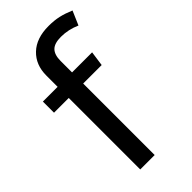

<svg xmlns="http://www.w3.org/2000/svg" viewBox="-236 -808 866 866"><g transform="rotate(-45 197.5 -375.0)"><path d="M196 -600V-527H324L314 -456H196V0H104V-456H10V-527H104V-599Q104 -667 147.5 -708.5Q191 -750 269 -750Q305 -750 333.5 -743.5Q362 -737 395 -723L366 -656Q321 -676 274 -676Q232 -676 214 -657.5Q196 -639 196 -600Z"/></g></svg>

Font: Statis Sans
Style: Regular
Weight: 400
Designer: bBox Type GmbH
Foundry: bBox Type GmbH
Version: Version 1.000